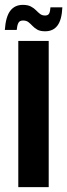

<svg xmlns="http://www.w3.org/2000/svg" viewBox="-30 -768 276 788"><path d="M45.1 0V-600H169.9V0ZM177 -737.8H225.9Q223.7 -687.1 206 -663.3Q188.4 -639.6 155.4 -639.6Q135.3 -639.6 123.4 -646.2Q111.6 -652.9 103.4 -661.7Q95.2 -670.5 86.7 -677.1Q78.2 -683.8 64.5 -683.8Q50.1 -683.8 45.2 -673.5Q40.2 -663.2 38.6 -645.1H-10.2Q-6.4 -699.6 12.2 -723.8Q30.7 -748 63.8 -748Q84.1 -748 96.5 -741.4Q109 -734.9 117.5 -726.2Q126 -717.4 134.3 -710.9Q142.7 -704.3 155.1 -704.3Q167.4 -704.3 171.8 -712.7Q176.2 -721.2 177 -737.8Z"/></svg>

Font: Big Shoulders Thin
Style: Regular
Weight: 100
Designer: Patric King
Foundry: XO Type Co
Version: Version 2.002